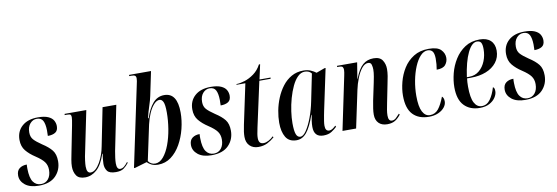

<svg xmlns="http://www.w3.org/2000/svg" viewBox="-56 -1166 4589 1582"><g transform="rotate(-10 2238.5 -375.0)"><path d="M166 10Q93 10 52.5 -22.5Q12 -55 12 -102Q12 -142 36.5 -160.5Q61 -179 98 -179Q97 -170 97 -161Q97 -152 97 -143Q98 -67 121.5 -33.5Q145 0 187 0Q225 0 248 -28.5Q271 -57 271 -104Q271 -143 251 -170.5Q231 -198 181 -231Q133 -262 103.5 -298Q74 -334 74 -389Q74 -460 122 -503Q170 -546 255 -546Q309 -546 340.5 -532Q372 -518 384.5 -495.5Q397 -473 397 -448Q397 -411 373.5 -396Q350 -381 310 -381Q310 -394 310.5 -405.5Q311 -417 311 -428Q310 -481 295.5 -508.5Q281 -536 244 -536Q211 -536 187.5 -509Q164 -482 164 -435Q164 -398 184.5 -375Q205 -352 251 -321Q304 -287 330.5 -253.5Q357 -220 357 -162Q357 -89 309 -39.5Q261 10 166 10Z M812 10Q757 10 739 -15Q721 -40 721 -74Q721 -89 723.5 -115.5Q726 -142 730 -158H726Q696 -69 652 -30Q608 9 555 9Q502 9 481.5 -22Q461 -53 461 -97Q461 -122 467 -156Q473 -190 479 -218L521 -430Q526 -455 528.5 -472.5Q531 -490 531 -499Q531 -514 525 -520Q519 -526 494 -526H476L478 -536H659L588 -191Q581 -161 577 -129Q573 -97 573 -79Q573 -49 581.5 -36Q590 -23 606 -23Q628 -23 648 -41Q668 -59 685 -88.5Q702 -118 714 -152.5Q726 -187 732 -221L795 -536H910L834 -162Q829 -134 825.5 -107.5Q822 -81 822 -61Q822 -10 851 -10Q869 -10 885 -23.5Q901 -37 915 -56L920 -49Q901 -24 878 -7Q855 10 812 10Z M1165 10Q1132 10 1110 -1Q1088 -12 1074 -27L973 3H963L1105 -670Q1109 -686 1111 -699Q1113 -712 1113 -721Q1113 -737 1104.5 -743.5Q1096 -750 1075 -750H1055L1057 -760H1240L1198 -559Q1191 -525 1175.5 -478.5Q1160 -432 1148 -381H1154Q1178 -457 1216.5 -501.5Q1255 -546 1312 -546Q1421 -546 1421 -381Q1421 -315 1404 -246.5Q1387 -178 1354 -119.5Q1321 -61 1273.5 -25.5Q1226 10 1165 10ZM1142 -3Q1180 -3 1211 -39.5Q1242 -76 1264 -135Q1286 -194 1297.5 -264Q1309 -334 1309 -401Q1309 -467 1297.5 -490.5Q1286 -514 1267 -514Q1243 -514 1219.5 -488.5Q1196 -463 1177.5 -421Q1159 -379 1148 -330L1085 -34Q1094 -20 1109 -11.5Q1124 -3 1142 -3Z M1612 10Q1539 10 1498.5 -22.5Q1458 -55 1458 -102Q1458 -142 1482.5 -160.5Q1507 -179 1544 -179Q1543 -170 1543 -161Q1543 -152 1543 -143Q1544 -67 1567.5 -33.5Q1591 0 1633 0Q1671 0 1694 -28.5Q1717 -57 1717 -104Q1717 -143 1697 -170.5Q1677 -198 1627 -231Q1579 -262 1549.5 -298Q1520 -334 1520 -389Q1520 -460 1568 -503Q1616 -546 1701 -546Q1755 -546 1786.5 -532Q1818 -518 1830.5 -495.5Q1843 -473 1843 -448Q1843 -411 1819.5 -396Q1796 -381 1756 -381Q1756 -394 1756.5 -405.5Q1757 -417 1757 -428Q1756 -481 1741.5 -508.5Q1727 -536 1690 -536Q1657 -536 1633.5 -509Q1610 -482 1610 -435Q1610 -398 1630.5 -375Q1651 -352 1697 -321Q1750 -287 1776.5 -253.5Q1803 -220 1803 -162Q1803 -89 1755 -39.5Q1707 10 1612 10Z M2003 10Q1959 10 1931.5 -17Q1904 -44 1904 -92Q1904 -112 1907 -135Q1910 -158 1917 -191L1988 -526H1914L1915 -532Q1944 -532 1984 -544.5Q2024 -557 2062.5 -585Q2101 -613 2125 -659H2135L2108 -536H2201L2199 -526H2105L2023 -149Q2016 -116 2013 -97.5Q2010 -79 2010 -63Q2010 -39 2019.5 -26.5Q2029 -14 2051 -14Q2070 -14 2092.5 -25.5Q2115 -37 2134 -56L2139 -47Q2112 -23 2079.5 -6.5Q2047 10 2003 10Z M2323 10Q2261 10 2233.5 -35.5Q2206 -81 2206 -157Q2206 -204 2216 -257Q2226 -310 2247 -361Q2268 -412 2300 -454Q2332 -496 2376 -521Q2420 -546 2476 -546Q2511 -546 2537.5 -534.5Q2564 -523 2581 -509L2652 -535H2661L2588 -191Q2585 -176 2580.5 -153Q2576 -130 2572.5 -107Q2569 -84 2569 -68Q2569 -22 2602 -22Q2616 -22 2629 -30.5Q2642 -39 2657 -53L2662 -43Q2644 -25 2617 -7.5Q2590 10 2548 10Q2469 10 2469 -76Q2469 -100 2472.5 -123.5Q2476 -147 2481 -175H2478Q2444 -77 2408 -33.5Q2372 10 2323 10ZM2359 -13Q2383 -13 2409 -51.5Q2435 -90 2458.5 -152Q2482 -214 2496 -285L2542 -510Q2531 -524 2516.5 -529.5Q2502 -535 2486 -535Q2454 -535 2427 -508.5Q2400 -482 2379 -437.5Q2358 -393 2343 -339.5Q2328 -286 2320.5 -232.5Q2313 -179 2313 -134Q2313 -69 2324 -41Q2335 -13 2359 -13Z M3082 10Q3036 10 3010.5 -16Q2985 -42 2985 -87Q2985 -110 2989 -138Q2993 -166 3000 -202L3030 -344Q3034 -362 3040 -395.5Q3046 -429 3046 -455Q3046 -474 3040.5 -494.5Q3035 -515 3012 -515Q2984 -515 2959.5 -484.5Q2935 -454 2916.5 -407Q2898 -360 2888 -312L2822 0H2708L2801 -445Q2804 -459 2806 -472Q2808 -485 2808 -494Q2808 -509 2801.5 -517.5Q2795 -526 2770 -526H2756L2757 -536H2925L2903 -401H2905Q2936 -482 2973 -513.5Q3010 -545 3063 -545Q3116 -545 3137 -513Q3158 -481 3158 -439Q3158 -413 3153 -381Q3148 -349 3141 -319L3110 -164Q3104 -135 3099.5 -108.5Q3095 -82 3095 -60Q3095 -13 3125 -13Q3144 -13 3159.5 -27.5Q3175 -42 3190 -59L3196 -51Q3175 -23 3149 -6.5Q3123 10 3082 10Z M3431 9Q3345 9 3297 -41.5Q3249 -92 3249 -199Q3249 -253 3264.5 -313Q3280 -373 3312.5 -425Q3345 -477 3397.5 -510Q3450 -543 3524 -543Q3597 -543 3626 -513.5Q3655 -484 3655 -445Q3655 -413 3634.5 -387.5Q3614 -362 3560 -362Q3564 -383 3566 -406.5Q3568 -430 3568 -456Q3567 -499 3553 -515.5Q3539 -532 3514 -532Q3481 -532 3452.5 -501.5Q3424 -471 3402.5 -419.5Q3381 -368 3369 -305Q3357 -242 3357 -178Q3357 -88 3379.5 -45.5Q3402 -3 3441 -3Q3485 -3 3512.5 -37.5Q3540 -72 3564 -136Q3570 -132 3575 -122Q3580 -112 3580 -93Q3580 -68 3561.5 -44.5Q3543 -21 3509.5 -6Q3476 9 3431 9Z M3857 10Q3775 10 3726.5 -40Q3678 -90 3678 -194Q3678 -249 3693.5 -310Q3709 -371 3742.5 -424.5Q3776 -478 3827.5 -512Q3879 -546 3951 -546Q4010 -546 4042 -516Q4074 -486 4074 -432Q4074 -375 4041.5 -333.5Q4009 -292 3953.5 -270Q3898 -248 3828 -248H3794Q3792 -240 3791 -216.5Q3790 -193 3790 -180Q3790 -86 3812.5 -44Q3835 -2 3875 -2Q3918 -2 3946 -41Q3974 -80 3991 -139Q3997 -137 4001 -129.5Q4005 -122 4005 -104Q4005 -79 3988 -52.5Q3971 -26 3938 -8Q3905 10 3857 10ZM3814 -258Q3863 -258 3898 -287.5Q3933 -317 3951.5 -363.5Q3970 -410 3970 -462Q3970 -501 3960 -517Q3950 -533 3926 -533Q3883 -533 3847.5 -459.5Q3812 -386 3794 -258Z M4237 10Q4164 10 4123.5 -22.5Q4083 -55 4083 -102Q4083 -142 4107.5 -160.5Q4132 -179 4169 -179Q4168 -170 4168 -161Q4168 -152 4168 -143Q4169 -67 4192.5 -33.5Q4216 0 4258 0Q4296 0 4319 -28.5Q4342 -57 4342 -104Q4342 -143 4322 -170.5Q4302 -198 4252 -231Q4204 -262 4174.5 -298Q4145 -334 4145 -389Q4145 -460 4193 -503Q4241 -546 4326 -546Q4380 -546 4411.5 -532Q4443 -518 4455.5 -495.5Q4468 -473 4468 -448Q4468 -411 4444.5 -396Q4421 -381 4381 -381Q4381 -394 4381.5 -405.5Q4382 -417 4382 -428Q4381 -481 4366.5 -508.5Q4352 -536 4315 -536Q4282 -536 4258.5 -509Q4235 -482 4235 -435Q4235 -398 4255.5 -375Q4276 -352 4322 -321Q4375 -287 4401.5 -253.5Q4428 -220 4428 -162Q4428 -89 4380 -39.5Q4332 10 4237 10Z"/></g></svg>

Font: Noto Serif Display ExtraCondensed SemiBold
Style: Italic
Weight: 600
Width: 2
Italic angle: -12°
Designer: Monotype Design Team
Foundry: Monotype Imaging Inc.
Version: Version 2.009